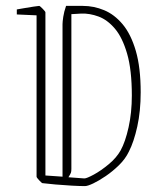

<svg xmlns="http://www.w3.org/2000/svg" viewBox="-20 -621 552 651"><path d="M37 -572V-589Q43 -590 60 -593Q77 -596 93.5 -598.5Q110 -601 113 -601Q115 -601 124.5 -591.5Q134 -582 134 -579V-26L192 -22V-539Q192 -547 194.5 -564Q197 -581 204 -601H261Q298 -601 333 -586.5Q368 -572 396 -538.5Q424 -505 440.5 -448.5Q457 -392 457 -308Q457 -244 445.5 -192Q434 -140 417 -107Q405 -82 383.5 -61Q362 -40 338.5 -24Q315 -8 296 1Q277 10 268 10Q252 10 224 8.5Q196 7 168 4.5Q140 2 124 0Q122 0 113 -9.5Q104 -19 104 -22V-569ZM222 -48Q222 -40 220.5 -35.5Q219 -31 212 -20L266 -16Q274 -16 298 -29Q322 -42 348.5 -64Q375 -86 389 -111Q405 -140 416 -189.5Q427 -239 427 -297Q427 -384 411 -439Q395 -494 369.5 -524Q344 -554 314 -565Q284 -576 256 -575L222 -573Z"/></svg>

Font: Grenze Gotisch Thin
Style: Regular
Weight: 100
Designer: Renata Polastri
Foundry: Omnibus-Type
Version: Version 1.001